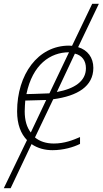

<svg xmlns="http://www.w3.org/2000/svg" viewBox="-31 -780 544 1010"><path d="M111 -43 -11 210H25L135 -22C167 0 205 10 245 10C303 10 356 -6 390 -23V-59C353 -43 308 -25 252 -25C212 -25 178 -36 153 -57L249 -258C377 -275 460 -326 460 -423C460 -477 430 -517 380 -532L489 -760H454L348 -539C342 -539 338 -540 332 -540C168 -540 59 -388 59 -194C59 -125 79 -76 111 -43ZM148 -286 108 -285C140 -441 234 -505 332 -505L229 -289C204 -288 176 -287 148 -286ZM268 -296 363 -498C401 -489 421 -460 421 -421C421 -353 361 -313 268 -296ZM131 -83C110 -110 99 -147 99 -194C99 -215 101 -237 102 -251L212 -254Z"/></svg>

Font: Noto Sans ExtraLight
Style: Italic
Weight: 200
Italic angle: -12°
Designer: Monotype Design Team
Foundry: Monotype Imaging Inc.
Version: Version 2.013